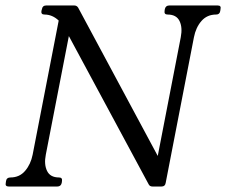

<svg xmlns="http://www.w3.org/2000/svg" viewBox="-34 -680 824 700"><path d="M760 -660Q773 -660 770 -647L769 -640Q767 -627 754 -627Q721 -627 700.5 -603.5Q680 -580 673 -544L570 -13Q568 0 555 0H522Q512 0 508 -8L199 -582L229 -610L133 -116Q126 -81 137.5 -57Q149 -33 181 -33Q194 -33 192 -20L191 -13Q188 0 175 0H-2Q-16 0 -13 -13L-12 -20Q-10 -33 4 -33Q37 -33 57.5 -57Q78 -81 85 -116L180 -605Q157 -627 128 -627Q115 -627 117 -640L119 -647Q121 -660 134 -660H237Q246 -660 251 -652L572 -54H530L625 -544Q632 -580 620.5 -603.5Q609 -627 577 -627Q564 -627 566 -640L567 -647Q570 -660 583 -660Z"/></svg>

Font: Young Serif Light
Style: Italic
Weight: 300
Italic angle: -10.979°
Designer: Bastien Sozeau
Foundry: NBR — Bastien Sozeau
Version: Version 5.001